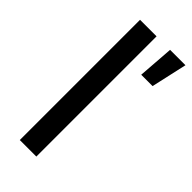

<svg xmlns="http://www.w3.org/2000/svg" viewBox="-232 -767 813 813"><g transform="rotate(45 175.0 -360.0)"><path d="M78 0H177V-720H78ZM246 -559H314L350 -720H258Z"/></g></svg>

Font: Fixel Text Medium
Style: Regular
Weight: 500
Width: 4
Designer: AlfaBravo + MacPaw
Foundry: Kyrylo Tkachov, Marchela Mozhyna, Serhii Makarenko, Maria Weinstein, Zakhar Kryvoshyya
Version: Version 1.211